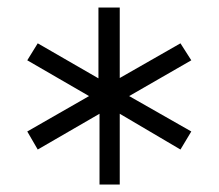

<svg xmlns="http://www.w3.org/2000/svg" viewBox="-20 -705 591 519"><path d="M497.1 -349.6 329.1 -445.3 497.1 -542 467.8 -587.9 303.7 -494.1V-684.6H246.1V-493.2L82 -587.9L53.7 -542L220.7 -445.3L53.7 -349.6L82 -300.8L249 -397.5V-206.1H303.7V-397.5L467.8 -300.8Z"/></svg>

Font: Namkio Khamti
Style: Regular
Weight: 400
Designer: Debbi Hosken
Foundry: SIL International
Version: Version 3.917